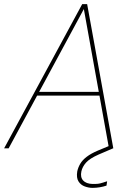

<svg xmlns="http://www.w3.org/2000/svg" viewBox="-28 -720 649 932"><path d="M-8 0 371 -700H395L522 0H501L379 -676L14 0ZM136 -256 149 -274H465L470 -256ZM421 192Q403 192 383.5 185Q364 178 353 160.5Q342 143 347 112Q351 93 361.5 75Q372 57 393 41Q414 25 447 11L512 -16L521 0L451 30Q408 49 390 69Q372 89 367 112Q361 140 375.5 156Q390 172 421 173Q444 174 461 169.5Q478 165 492 160L489 181Q474 186 456.5 189Q439 192 421 192Z"/></svg>

Font: DM Sans 17pt Thin
Style: Italic
Weight: 250
Italic angle: -10°
Version: Version 4.004;gftools[0.9.30]